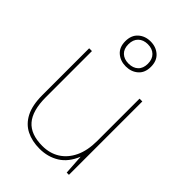

<svg xmlns="http://www.w3.org/2000/svg" viewBox="-230 -866 973 973"><g transform="rotate(45 256.5 -379.5)"><path d="M243 12Q189 12 148 -8.5Q107 -29 84 -73.5Q61 -118 61 -191V-526H81V-196Q81 -99 120.5 -53.5Q160 -8 243 -8Q296 -8 336 -33Q376 -58 399 -106Q422 -154 422 -224V-526H442V0H426L419 -107Q394 -45 348 -16.5Q302 12 243 12ZM257 -592Q218 -592 191.5 -615Q165 -638 165 -681Q165 -724 191.5 -747.5Q218 -771 257 -771Q296 -771 322.5 -747.5Q349 -724 349 -681Q349 -638 322.5 -615Q296 -592 257 -592ZM257 -612Q289 -612 308 -630Q327 -648 327 -681Q327 -714 308 -732.5Q289 -751 257 -751Q225 -751 206 -732.5Q187 -714 187 -681Q187 -648 206 -630Q225 -612 257 -612Z"/></g></svg>

Font: DM Sans 9pt Thin
Style: Regular
Weight: 250
Version: Version 4.004;gftools[0.9.30]